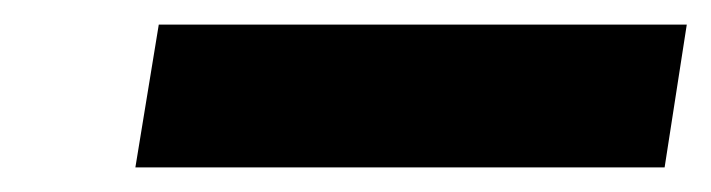

<svg xmlns="http://www.w3.org/2000/svg" viewBox="-20 -737 578 156"><path d="M90 -601 109 -717H538L520 -601Z"/></svg>

Font: Nunito Sans 10pt Expanded Black
Style: Italic
Weight: 900
Width: 7
Italic angle: -9°
Designer: Vernon Adams
Foundry: Vernon Adams
Version: Version 3.101;gftools[0.9.27]